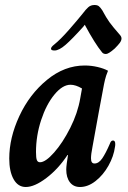

<svg xmlns="http://www.w3.org/2000/svg" viewBox="-20 -738 511 768"><path d="M17 -104Q17 -187 57.5 -274Q98 -361 168 -418.5Q238 -476 319 -476Q345 -476 370.5 -470Q396 -464 412 -455Q403 -433 400 -419Q397 -405 396 -401Q389 -365 375.5 -291.5Q362 -218 350 -151Q344 -121 344 -105Q344 -94 347.5 -89Q351 -84 358 -84Q375 -84 389 -104.5Q403 -125 419 -162Q421 -168 424 -172Q427 -176 432 -176Q441 -176 441 -162Q441 -155 440 -151Q435 -113 414 -75.5Q393 -38 362.5 -14Q332 10 300 10Q274 10 259.5 -9Q245 -28 245 -60Q245 -68 247 -84L252 -118H250Q213 -62 165.5 -26Q118 10 83 10Q52 10 34.5 -21Q17 -52 17 -104ZM301 -345 308 -384Q283 -399 262 -399Q230 -399 197.5 -359.5Q165 -320 144.5 -257.5Q124 -195 124 -130Q124 -106 127.5 -97.5Q131 -89 140 -89Q162 -89 196.5 -128Q231 -167 261 -226.5Q291 -286 301 -345ZM388 -529Q360 -563 319 -639L313 -631Q268 -581 242 -558.5Q216 -536 198 -536Q184 -536 184 -543Q184 -550 197 -560Q222 -580 256.5 -619.5Q291 -659 311 -684Q323 -700 333 -709Q343 -718 358 -718Q369 -718 375 -713.5Q381 -709 389 -697Q405 -667 418 -649Q431 -631 460 -598Q466 -591 466 -584Q466 -576 459.5 -567Q453 -558 439 -544Q414 -522 404 -522Q393 -522 388 -529Z"/></svg>

Font: Charm
Style: Bold
Weight: 700
Designer: Katatrad Aksorn Co.,Ltd.
Foundry: Cadson Demak Co.,Ltd.
Version: Version 1.001